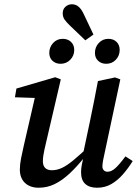

<svg xmlns="http://www.w3.org/2000/svg" viewBox="-20 -867 648 900"><path d="M161 13Q134 13 114 2.5Q94 -8 83.5 -27Q73 -46 73 -72Q73 -96 79 -126Q85 -156 91 -182L150 -438L172 -407L50 -411L57 -452L239 -505L265 -495L196 -199Q192 -182 188.5 -166.5Q185 -151 183 -137Q181 -123 181 -111Q181 -90 192 -79.5Q203 -69 223 -69Q247 -69 270.5 -80Q294 -91 323.5 -115.5Q353 -140 393 -177L398 -130H376Q340 -85 305.5 -53Q271 -21 236 -4Q201 13 161 13ZM435 13Q399 13 379.5 -5Q360 -23 360 -59Q360 -75 363 -92Q366 -109 371 -130H366L402 -300Q412 -347 421 -393.5Q430 -440 439 -487L519 -504L544 -495L472 -157Q467 -136 463.5 -117Q460 -98 460 -87Q460 -76 466.5 -69Q473 -62 484 -62Q502 -62 520.5 -78.5Q539 -95 568 -134L602 -112Q581 -78 556 -49.5Q531 -21 501.5 -4Q472 13 435 13ZM264 -568Q241 -568 226 -582Q211 -596 211 -619Q211 -646 229 -665.5Q247 -685 274 -685Q298 -685 313 -670.5Q328 -656 328 -633Q328 -606 309.5 -587Q291 -568 264 -568ZM380 -678 310 -745Q291 -763 282.5 -775.5Q274 -788 274 -805Q274 -824 287 -835.5Q300 -847 317 -847Q335 -847 348.5 -835.5Q362 -824 373 -800L418 -705ZM478 -568Q455 -568 440 -582Q425 -596 425 -619Q425 -646 443 -665.5Q461 -685 488 -685Q512 -685 526.5 -670.5Q541 -656 541 -633Q541 -606 523 -587Q505 -568 478 -568Z"/></svg>

Font: Source Serif 4 Medium
Style: Italic
Weight: 500
Italic angle: -12°
Designer: Frank Grießhammer
Foundry: Adobe Systems Incorporated
Version: Version 4.004;hotconv 1.0.116;makeotfexe 2.5.65601